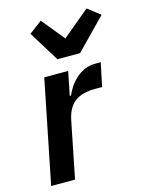

<svg xmlns="http://www.w3.org/2000/svg" viewBox="-119 -867 714 939"><g transform="rotate(-15 238.0 -397.0)"><path d="M21 0 126 -522H247L223 -402H229Q238 -423 252 -444Q266 -465 285.5 -482.5Q305 -500 329.5 -511Q354 -522 385 -522H412L387 -403H352Q284 -403 247.5 -374.5Q211 -346 199 -285L142 0ZM211 -591 116 -745 181 -794 275 -679 413 -794 476 -745 326 -591Z"/></g></svg>

Font: IBM Plex Sans SmBld
Style: Italic
Weight: 600
Italic angle: -11°
Designer: Mike Abbink, Paul van der Laan, Pieter van Rosmalen
Foundry: Bold Monday
Version: Version 3.005